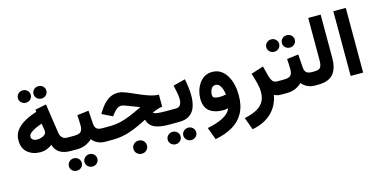

<svg xmlns="http://www.w3.org/2000/svg" viewBox="-90 -1209 3865 1960"><g transform="rotate(-15 1842.5 -229.5)"><path d="M311 -659.7Q311 -687 331.1 -706.1Q351.1 -725.1 379.4 -725.1Q407.7 -725.1 427.5 -706.1Q447.3 -687 447.3 -659.7Q447.3 -632.3 427.5 -613.3Q407.7 -594.2 379.4 -594.2Q351.1 -594.2 331.1 -613.3Q311 -632.3 311 -659.7ZM146 -659.7Q146 -687 166 -706.1Q186 -725.1 214.4 -725.1Q242.7 -725.1 262.5 -706.1Q282.2 -687 282.2 -659.7Q282.2 -632.3 262.5 -613.3Q242.7 -594.2 214.4 -594.2Q186 -594.2 166 -613.3Q146 -632.3 146 -659.7ZM527.8 0Q459.5 0 415.5 -26.1Q371.6 -52.2 352.1 -111.8Q295.9 -67.9 229.5 -67.9Q148.4 -67.9 94.2 -112.1Q40 -156.2 40 -242.7Q40 -306.2 76.7 -351.3Q113.3 -396.5 171.1 -427.2Q229 -458 292 -477.1L288.6 -500.5L406.7 -524.4L453.1 -210.9Q457.5 -181.2 476.3 -161.1Q495.1 -141.1 529.8 -141.1H544.9V0ZM325.2 -262.2Q325.2 -269 324 -277.6Q322.8 -286.1 321.3 -295.4L313 -346.7Q278.3 -335 244.9 -319.6Q211.4 -304.2 189.7 -285.9Q168 -267.6 168 -246.6Q168 -226.6 184.3 -214.1Q200.7 -201.7 227.1 -201.7Q249.5 -201.7 272.2 -208.3Q294.9 -214.8 310.1 -228.3Q325.2 -241.7 325.2 -262.2Z M524.4 -141.1H598.1Q651.9 -141.1 672.1 -159.4Q692.4 -177.7 692.4 -226.6Q692.4 -255.4 690.9 -282.5Q689.5 -309.6 687.5 -335.4L809.6 -350.6L819.3 -210.9Q821.8 -173.8 839.8 -157.5Q857.9 -141.1 897.5 -141.1H907.7V0H896.5Q847.7 0 812.7 -17.6Q777.8 -35.2 755.4 -63.5Q725.6 -33.7 684.8 -16.8Q644 0 598.1 0H524.4ZM634.3 145.5Q634.3 118.2 654.3 99.1Q674.3 80.1 702.6 80.1Q731 80.1 750.7 99.1Q770.5 118.2 770.5 145.5Q770.5 172.9 750.7 191.9Q731 210.9 702.6 210.9Q674.3 210.9 654.3 191.9Q634.3 172.9 634.3 145.5ZM469.2 145.5Q469.2 118.2 489.3 99.1Q509.3 80.1 537.6 80.1Q565.9 80.1 585.7 99.1Q605.5 118.2 605.5 145.5Q605.5 172.9 585.7 191.9Q565.9 210.9 537.6 210.9Q509.3 210.9 489.3 191.9Q469.2 172.9 469.2 145.5Z M1151.4 145.5Q1151.4 116.2 1172.4 96.2Q1193.4 76.2 1223.1 76.2Q1253.4 76.2 1273.9 96.2Q1294.4 116.2 1294.4 145.5Q1294.4 174.8 1273.9 194.8Q1253.4 214.8 1223.1 214.8Q1193.4 214.8 1172.4 194.8Q1151.4 174.8 1151.4 145.5ZM1546.4 -322.8V-195.3Q1518.1 -192.4 1489 -182.4Q1460 -172.4 1438.5 -162.6Q1447.8 -148.9 1483.6 -145Q1519.5 -141.1 1562.5 -141.1H1589.4V0H1560.5Q1471.2 0 1416.7 -23.7Q1362.3 -47.4 1342.3 -112.3Q1252 -64 1161.9 -32Q1071.8 0 969.7 0H888.2V-141.1H971.2Q1034.2 -141.1 1088.1 -153.1Q1142.1 -165 1199.7 -189Q1257.3 -212.9 1330.6 -248.5Q1255.4 -276.4 1209 -294.9Q1162.6 -313.5 1145.5 -313.5Q1119.1 -313.5 1097.9 -297.1Q1076.7 -280.8 1063 -262.7L1037.1 -230L927.7 -283.7L949.7 -318.8Q984.4 -375.5 1032.7 -412.8Q1081.1 -450.2 1146 -450.2Q1173.3 -450.2 1209.7 -437.5Q1246.1 -424.8 1287.8 -406Q1329.6 -387.2 1374.3 -368.4Q1418.9 -349.6 1462.6 -336.4Q1506.3 -323.2 1546.4 -322.8Z M1673.8 0H1568.8V-141.1H1674.3Q1711.4 -141.1 1725.3 -164.3Q1739.3 -187.5 1739.3 -223.1Q1739.3 -256.3 1731.2 -295.7Q1723.1 -335 1714.8 -372.6L1842.8 -405.8Q1852.1 -359.9 1857.7 -314.7Q1863.3 -269.5 1863.3 -228.5Q1863.3 -163.6 1845.9 -111.8Q1828.6 -60.1 1787.1 -30Q1745.6 0 1673.8 0ZM1678.7 145.5Q1678.7 118.2 1698.7 99.1Q1718.8 80.1 1747.1 80.1Q1775.4 80.1 1795.2 99.1Q1814.9 118.2 1814.9 145.5Q1814.9 172.9 1795.2 191.9Q1775.4 210.9 1747.1 210.9Q1718.8 210.9 1698.7 191.9Q1678.7 172.9 1678.7 145.5ZM1513.7 145.5Q1513.7 118.2 1533.7 99.1Q1553.7 80.1 1582 80.1Q1610.4 80.1 1630.1 99.1Q1649.9 118.2 1649.9 145.5Q1649.9 172.9 1630.1 191.9Q1610.4 210.9 1582 210.9Q1553.7 210.9 1533.7 191.9Q1513.7 172.9 1513.7 145.5Z M2332.5 -108.4Q2332.5 5.9 2290.3 81.5Q2248 157.2 2170.9 201.7Q2093.8 246.1 1988.3 266.1L1939.9 135.7Q2039.6 116.7 2106.7 81.5Q2173.8 46.4 2191.9 -4.9Q2179.7 -2.4 2166.5 -0.7Q2153.3 1 2142.6 1Q2049.8 1 1996.6 -40Q1943.4 -81.1 1943.4 -174.8Q1943.4 -213.9 1955.1 -254.6Q1966.8 -295.4 1990.2 -329.8Q2013.7 -364.3 2048.3 -385.3Q2083 -406.2 2128.9 -406.2Q2181.6 -406.2 2220 -380.9Q2258.3 -355.5 2283.2 -313Q2308.1 -270.5 2320.3 -217.3Q2332.5 -164.1 2332.5 -108.4ZM2140.6 -139.6Q2161.6 -139.6 2179 -142.1Q2196.3 -144.5 2207.5 -147Q2204.6 -171.9 2196.3 -200.2Q2188 -228.5 2171.6 -248.8Q2155.3 -269 2127.9 -269Q2104.5 -269 2091.1 -253.4Q2077.6 -237.8 2072.3 -216.8Q2066.9 -195.8 2066.9 -180.2Q2066.9 -153.8 2088.1 -146.7Q2109.4 -139.6 2140.6 -139.6Z M2752.4 0Q2708 0 2679.2 -17.1Q2659.7 95.2 2583.3 168.5Q2506.8 241.7 2379.4 266.1L2331.1 135.7Q2401.9 120.6 2452.9 95.5Q2503.9 70.3 2531.7 28.3Q2559.6 -13.7 2559.6 -80.1Q2559.6 -124.5 2545.4 -179.9Q2531.2 -235.4 2515.1 -283.2L2646.5 -325.7L2674.8 -215.3Q2683.1 -184.1 2699.2 -162.6Q2715.3 -141.1 2747.1 -141.1H2766.1V0Z M2895 -505.9Q2895 -533.2 2915 -552.2Q2935.1 -571.3 2963.4 -571.3Q2991.7 -571.3 3011.5 -552.2Q3031.2 -533.2 3031.2 -505.9Q3031.2 -478.5 3011.5 -459.5Q2991.7 -440.4 2963.4 -440.4Q2935.1 -440.4 2915 -459.5Q2895 -478.5 2895 -505.9ZM2730 -505.9Q2730 -533.2 2750 -552.2Q2770 -571.3 2798.3 -571.3Q2826.7 -571.3 2846.4 -552.2Q2866.2 -533.2 2866.2 -505.9Q2866.2 -478.5 2846.4 -459.5Q2826.7 -440.4 2798.3 -440.4Q2770 -440.4 2750 -459.5Q2730 -478.5 2730 -505.9ZM2746.6 -141.1H2814.9Q2868.7 -141.1 2888.9 -159.4Q2909.2 -177.7 2909.2 -226.6Q2909.2 -255.4 2907.7 -282.5Q2906.2 -309.6 2904.3 -335.4L3026.4 -350.6L3036.1 -210.9Q3038.6 -173.8 3056.6 -157.5Q3074.7 -141.1 3114.3 -141.1H3124.5V0H3113.3Q3064.5 0 3029.5 -17.6Q2994.6 -35.2 2972.2 -63.5Q2942.4 -33.7 2901.6 -16.8Q2860.8 0 2814.9 0H2746.6Z M3105 -141.1H3142.1Q3192.9 -141.1 3207 -165Q3221.2 -189 3221.2 -237.8V-684.6H3352.5V-226.1Q3352.5 -114.3 3303 -57.1Q3253.4 0 3141.6 0H3105Z M3618.2 -684.6V-0.5H3486.3V-684.6Z"/></g></svg>

Font: Vazirmatn RD FD ExtraBold
Style: Regular
Weight: 800
Designer: Saber Rastikerdar
Foundry: Saber Rastikerdar
Version: Version 33.003